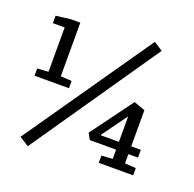

<svg xmlns="http://www.w3.org/2000/svg" viewBox="-129 -821 1005 997"><g transform="rotate(20 373.5 -322.5)"><path d="M561 -690 610 -658 126 45 74 12ZM34 -351 95 -355V-600H30V-641L109 -651H163V-355L224 -351V-311H34ZM502 -40 563 -44V-95H418L399 -129L569 -360L631 -338V-138H684V-95H631V-44L692 -40V0H502ZM563 -138V-279L463 -141L464 -138Z"/></g></svg>

Font: Faustina VF Beta
Style: Regular
Weight: 400
Designer: Alfonso Garcia
Foundry: Omnibus-Type
Version: Version 1.006